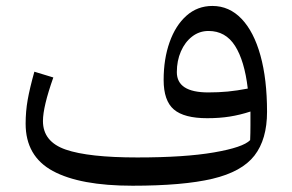

<svg xmlns="http://www.w3.org/2000/svg" viewBox="-20 -606 964 633"><path d="M804.7 -144Q805.7 -167 805.7 -192.6Q805.7 -218.3 805.7 -238.3Q771.5 -227.1 737.5 -221.7Q703.6 -216.3 663.1 -216.3Q586.9 -216.3 553.2 -245.1Q519.5 -273.9 519.5 -342.3Q519.5 -411.6 539.1 -466.8Q558.6 -522 594.7 -554.2Q630.9 -586.4 680.2 -586.4Q735.8 -586.4 776.4 -543.9Q816.9 -501.5 838.6 -423.3Q860.4 -345.2 860.4 -237.3Q860.4 -146.5 818.8 -93Q777.3 -39.6 680.4 -16.6Q583.5 6.3 417 6.3Q244.1 6.3 154.3 -42.2Q64.5 -90.8 64.5 -198.2Q64.5 -238.8 71.3 -277.1Q78.1 -315.4 93.3 -369.6L155.8 -350.6Q121.6 -253.9 121.6 -207Q121.6 -138.7 196.8 -112.8Q272 -86.9 432.6 -86.9Q588.9 -86.9 685.3 -103.5Q781.7 -120.1 804.7 -144ZM796.9 -314Q786.1 -405.8 754.9 -454.8Q723.6 -503.9 667.5 -503.9Q637.2 -503.9 613.5 -485.6Q589.8 -467.3 576.4 -436.5Q563 -405.8 563 -368.2Q563 -301.3 666.5 -301.3Q700.7 -301.3 731 -304.2Q761.2 -307.1 796.9 -314Z"/></svg>

Font: Pinar DS3-Regular
Style: Regular
Weight: 400
Designer: Amin Abedi
Version: Version 2.000